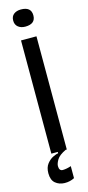

<svg xmlns="http://www.w3.org/2000/svg" viewBox="-129 -692 395 865"><g transform="rotate(-15 69.0 -259.5)"><path d="M34 0V-528H106V0ZM69 -583Q49 -583 36 -593.5Q23 -604 23 -623Q23 -643 36 -653Q49 -663 69 -663Q117 -663 117 -623Q117 -583 69 -583ZM104 133Q83 144 58 143.5Q33 143 15.5 128.5Q-2 114 -2 82Q-2 55 11 38.5Q24 22 40 14.5Q56 7 64 6V-5H101V0Q69 15 58.5 32.5Q48 50 48 62Q48 85 66 84.5Q84 84 104 77Z"/></g></svg>

Font: Bricolage Grotesque 48pt Condensed Light
Style: Regular
Weight: 300
Width: 3
Designer: Mathieu Triay
Foundry: Atelier Triay
Version: Version 1.000; ttfautohint (v1.8.4.7-5d5b);gftools[0.9.32]